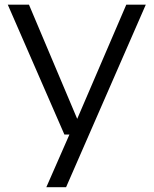

<svg xmlns="http://www.w3.org/2000/svg" viewBox="-20 -562 642 802"><path d="M249 0 12.5 -542.5H101L302.5 -65.5L507.5 -542.5H589L256 220H173.5L270 0Z"/></svg>

Font: Encode Sans Expanded
Style: Regular
Weight: 400
Width: 7
Designer: Multiple Designers
Foundry: Impallari Type
Version: Version 3.000; ttfautohint (v1.8.3) -l 8 -r 50 -G 200 -x 14 